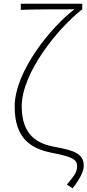

<svg xmlns="http://www.w3.org/2000/svg" viewBox="-20 -814 471 1034"><path d="M371 200C413 147 431 107 431 78C431 14 378 -4 280 -22C181 -39 97 -86 97 -241C97 -421 289 -658 419 -761H423V-794H92V-761C166 -764 307 -764 381 -764C260 -673 59 -432 59 -240C59 -68 147 -13 260 9C373 31 395 46 395 81C395 112 384 128 340 180Z"/></svg>

Font: Noto Sans CJK Thin
Style: Regular
Weight: 100
Designer: Ryoko NISHIZUKA (kana & ideographs); Paul D. Hunt (Latin, Greek & Cyrillic); Wenlong ZHANG (bopomofo); Sandoll Communica
Foundry: Adobe Systems Incorporated
Version: Version 1.000;PS 1;hotconv 1.0.78;makeotf.lib2.5.61930